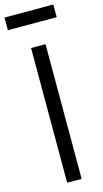

<svg xmlns="http://www.w3.org/2000/svg" viewBox="-148 -982 553 1026"><g transform="rotate(-15 128.0 -469.5)"><path d="M263 -869V-939H-7V-869ZM168 0V-745H88V0Z"/></g></svg>

Font: Plus Jakarta Sans
Style: Regular
Weight: 400
Designer: Gumpita Rahayu
Foundry: Tokotype
Version: Version 2.071;gftools[0.9.30]